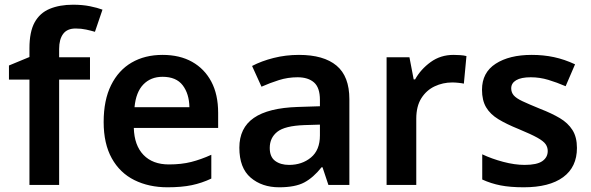

<svg xmlns="http://www.w3.org/2000/svg" viewBox="-20 -785 2509 815"><path d="M362 -447H231V0H105V-447H18V-507L105 -543V-580Q105 -650 127 -690Q149 -730 191 -747.5Q233 -765 290 -765Q330 -765 362 -758.5Q394 -752 415 -744L383 -650Q366 -655 345.5 -659.5Q325 -664 301 -664Q265 -664 248 -641Q231 -618 231 -577V-542H362Z M670 -552Q743 -552 795.5 -522.5Q848 -493 877 -438.5Q906 -384 906 -306V-242H548Q550 -168 589 -127.5Q628 -87 697 -87Q750 -87 791.5 -97.5Q833 -108 877 -128V-27Q837 -8 794 1Q751 10 691 10Q612 10 550.5 -20.5Q489 -51 454.5 -113Q420 -175 420 -267Q420 -360 451.5 -423.5Q483 -487 539 -519.5Q595 -552 670 -552ZM670 -459Q620 -459 588.5 -426.5Q557 -394 551 -330H784Q783 -387 755.5 -423Q728 -459 670 -459Z M1249 -552Q1354 -552 1408.5 -506.5Q1463 -461 1463 -364V0H1374L1349 -75H1345Q1310 -31 1271.5 -10.5Q1233 10 1165 10Q1092 10 1044 -31Q996 -72 996 -158Q996 -242 1057.5 -284.5Q1119 -327 1244 -331L1338 -334V-361Q1338 -413 1313 -435Q1288 -457 1243 -457Q1202 -457 1164 -445Q1126 -433 1090 -417L1050 -505Q1090 -526 1141.5 -539Q1193 -552 1249 -552ZM1272 -254Q1189 -251 1157 -225.5Q1125 -200 1125 -157Q1125 -119 1148 -102Q1171 -85 1207 -85Q1262 -85 1300 -116.5Q1338 -148 1338 -210V-256Z M1905 -552Q1917 -552 1933 -551Q1949 -550 1960 -547L1949 -430Q1940 -432 1925.5 -433.5Q1911 -435 1900 -435Q1860 -435 1825 -418.5Q1790 -402 1768.5 -368Q1747 -334 1747 -281V0H1621V-542H1718L1736 -448H1742Q1766 -491 1808 -521.5Q1850 -552 1905 -552Z M2429 -157Q2429 -76 2370.5 -33Q2312 10 2203 10Q2146 10 2105 2Q2064 -6 2027 -23V-130Q2067 -111 2116 -98Q2165 -85 2207 -85Q2259 -85 2282 -101Q2305 -117 2305 -144Q2305 -160 2296 -173Q2287 -186 2261 -200.5Q2235 -215 2182 -237Q2130 -258 2095.5 -279Q2061 -300 2043.5 -329.5Q2026 -359 2026 -404Q2026 -477 2084 -514.5Q2142 -552 2237 -552Q2287 -552 2331.5 -542.5Q2376 -533 2421 -512L2381 -419Q2344 -435 2307.5 -446Q2271 -457 2233 -457Q2192 -457 2171 -444.5Q2150 -432 2150 -410Q2150 -393 2160.5 -380.5Q2171 -368 2197.5 -355.5Q2224 -343 2273 -323Q2322 -304 2356.5 -283.5Q2391 -263 2410 -233Q2429 -203 2429 -157Z"/></svg>

Font: Noto Sans Tangsa SemiBold
Style: Regular
Weight: 600
Version: Version 1.504